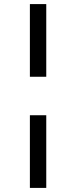

<svg xmlns="http://www.w3.org/2000/svg" viewBox="-20 -780 372 938"><path d="M206 -405V-760H126V-405ZM206 138V-217H126V138Z"/></svg>

Font: IBM Plex Thai Text
Style: Regular
Weight: 450
Designer: Mike Abbink, Paul van der Laan, Pieter van Rosmalen, Ben Mitchell, Mark Frömberg
Foundry: Bold Monday
Version: Version 1.0